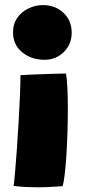

<svg xmlns="http://www.w3.org/2000/svg" viewBox="-20 -752 345 774"><path d="M159.5 -511Q107 -511 69.8 -541Q32.5 -571 32.5 -622Q32.5 -656 50 -680.5Q67.5 -705 95.2 -718.2Q123 -731.5 153.5 -731.5Q202.5 -731.5 235.8 -700.5Q269 -669.5 269 -620Q269 -573.5 237.2 -542.2Q205.5 -511 159.5 -511ZM232.5 -1.5Q223.5 -1 193.8 1Q164 3 130.5 3Q107.5 3 83.2 1.8Q59 0.5 35 -2.5Q37 -15.5 40.5 -55Q44 -94.5 47.8 -148.2Q51.5 -202 55 -259.5Q58.5 -317 60.5 -367.5Q62.5 -418 62.5 -449Q75.5 -450 99.8 -451Q124 -452 152 -453Q180 -454 205.5 -454.8Q231 -455.5 246 -455.5Q249.5 -438.5 251.5 -399.8Q253.5 -361 253.5 -313.5Q253.5 -268.5 252 -220.2Q250.5 -172 247.8 -127.8Q245 -83.5 241 -50Q237 -16.5 232.5 -1.5Z"/></svg>

Font: Grandstander Black
Style: Regular
Weight: 900
Designer: Tyler Finck
Foundry: Etcetera Type Co
Version: Version 1.200; ttfautohint (v1.8.3)